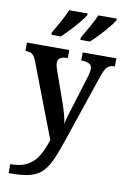

<svg xmlns="http://www.w3.org/2000/svg" viewBox="-106 -828 746 1127"><g transform="rotate(10 267.0 -264.5)"><path d="M28 184Q92 184 131.5 161.5Q171 139 195 98Q219 57 235 3L66 -438Q55 -467 41.5 -476.5Q28 -486 5 -486H1V-536H253V-488H250Q194 -488 194 -450Q194 -440 197 -428Q200 -416 205 -403L266 -230Q294 -151 300 -103Q304 -128 312 -155Q320 -182 327 -203L387 -398Q391 -409 394 -423.5Q397 -438 397 -448Q397 -470 381.5 -478.5Q366 -487 336 -488H333V-536H534V-488H531Q504 -488 489 -473Q474 -458 459 -414L319 -1Q295 71 273 117.5Q251 164 222.5 190Q194 216 151.5 226.5Q109 237 42 237H28ZM307 -619Q327 -653 349 -692.5Q371 -732 386 -766H496V-756Q486 -739 462.5 -710.5Q439 -682 412 -653.5Q385 -625 364 -606H307ZM134 -619Q154 -653 176 -692.5Q198 -732 212 -766H322V-756Q312 -739 288.5 -710.5Q265 -682 238 -653.5Q211 -625 190 -606H134Z"/></g></svg>

Font: Noto Serif SemiCondensed SemiBold
Style: Regular
Weight: 600
Width: 4
Designer: Monotype Design Team
Foundry: Monotype Imaging Inc.
Version: Version 2.013; ttfautohint (v1.8.4.7-5d5b)